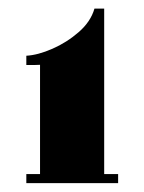

<svg xmlns="http://www.w3.org/2000/svg" viewBox="-20 -766 326 434"><path d="M39.5 -352V-372.5H70.5V-619.5Q64.5 -619 55.8 -619Q47 -619 39.5 -619V-640Q66 -641.5 98.5 -655.8Q131 -670 158 -693.5Q185 -717 193.5 -746.5H215.5V-372.5H247V-352Z"/></svg>

Font: Imbue 50pt Black
Style: Regular
Weight: 900
Designer: Tyler Finck
Foundry: Etcetera Type Company
Version: Version 1.102; ttfautohint (v1.8.3)